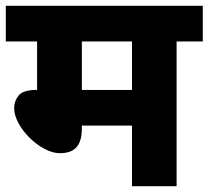

<svg xmlns="http://www.w3.org/2000/svg" viewBox="-20 -642 719 662"><path d="M679.2 -499V-622.1H0V-499H107.9V-331.1L106.9 -332C75.7 -332 54.7 -325.7 44.4 -313C34.2 -300.3 28.8 -285.6 28.8 -269C28.8 -202.6 119.6 -113.8 186 -113.8C235.4 -113.8 262.2 -137.2 262.2 -199.2V-209H435.1V0H588.9V-499ZM435.1 -332H262.2V-499H435.1Z"/></svg>

Font: Noto Reveo Sans
Style: Regular
Weight: 800
Designer: Monotype Design Team
Foundry: Monotype Imaging Inc.
Version: Version 2.007